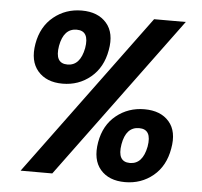

<svg xmlns="http://www.w3.org/2000/svg" viewBox="-52 -764 868 827"><g transform="rotate(5 382.5 -350.0)"><path d="M399 -550Q386 -475 334.5 -432Q283 -389 213 -389Q143 -389 106 -432Q69 -475 82 -550Q95 -625 147 -667.5Q199 -710 269 -710Q339 -710 376 -667.5Q413 -625 399 -550ZM184 -550Q171 -473 227 -473Q282 -473 297 -550Q310 -626 254 -626Q198 -626 184 -550ZM66 0 582 -700H719L203 0ZM388 -151Q401 -226 453 -268Q505 -310 575 -310Q645 -310 681.5 -268Q718 -226 704 -151Q691 -75 639.5 -32.5Q588 10 518 10Q448 10 411.5 -32.5Q375 -75 388 -151ZM559 -227Q502 -227 489 -151Q476 -74 532 -74Q587 -74 602 -151Q615 -227 559 -227Z"/></g></svg>

Font: Poppins SemiBold
Style: Italic
Weight: 600
Italic angle: -10°
Designer: Ninad Kale (Devanagari), Jonny Pinhorn (Latin)
Foundry: Indian Type Foundry
Version: Version 3.200;PS 1.000;hotconv 16.6.54;makeotf.lib2.5.65590